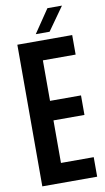

<svg xmlns="http://www.w3.org/2000/svg" viewBox="-105 -1019 585 1068"><g transform="rotate(-10 188.0 -485.5)"><path d="M43.9 0V-800H353.7V-689.7H168.7V-460.9H343.7V-350.6H168.7V-110.3H353.7V0ZM155 -840 243.9 -971.2H326.1L233.1 -840Z"/></g></svg>

Font: Big Shoulders Thin
Style: Regular
Weight: 100
Designer: Patric King
Foundry: XO Type Co
Version: Version 2.002